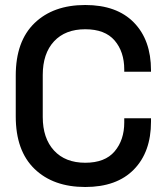

<svg xmlns="http://www.w3.org/2000/svg" viewBox="-20 -734 659 768"><path d="M43 -268V-432Q43 -569 118 -641.5Q193 -714 321 -714Q447 -714 515.5 -644Q584 -574 584 -453V-447H477V-456Q477 -527 438.5 -572Q400 -617 321 -617Q241 -617 196 -568.5Q151 -520 151 -434V-266Q151 -181 196 -132Q241 -83 321 -83Q400 -83 438.5 -128.5Q477 -174 477 -244V-261H584V-247Q584 -126 515.5 -56Q447 14 321 14Q193 14 118 -58.5Q43 -131 43 -268Z"/></svg>

Font: Space Grotesk Frontify Medium
Style: Regular
Weight: 500
Designer: Florian Karsten
Version: Version 2.000